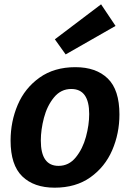

<svg xmlns="http://www.w3.org/2000/svg" viewBox="-20 -857 601 889"><path d="M533 -327Q533 -239 499.5 -161.5Q466 -84 398.5 -36Q331 12 233 12Q137 12 83 -40.5Q29 -93 29 -206Q29 -294 62 -371.5Q95 -449 163 -497.5Q231 -546 329 -546Q425 -546 479 -493.5Q533 -441 533 -327ZM169 -206Q169 -89 251 -89Q299 -89 331 -128.5Q363 -168 378 -223.5Q393 -279 393 -329Q393 -445 310 -445Q262 -445 230 -406Q198 -367 183.5 -311.5Q169 -256 169 -206ZM515 -737 284 -605 234 -675 448 -837Z"/></svg>

Font: Bitter Pro
Style: Bold Italic
Weight: 700
Italic angle: -9°
Designer: Sol Matas, and Bitter project Authors
Foundry: Sol Matas
Version: Version 1.010